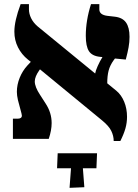

<svg xmlns="http://www.w3.org/2000/svg" viewBox="-20 -667 664 922"><path d="M590 -106Q590 -78 582.5 -51Q575 -24 558 10H526Q526 -14 514.5 -38Q503 -62 470 -89L172 -334L169 -330Q147 -299 147 -276Q147 -250 172 -212L199 -170Q228 -126 228 -76Q228 -41 214 0H42V-97H64Q85 -97 85 -112Q85 -115 83 -123L66 -187Q61 -209 61 -226Q61 -260 74.5 -293.5Q88 -327 112 -353L128 -370L114 -381Q84 -405 66.5 -439.5Q49 -474 49 -515Q49 -567 79 -647H119V-622Q119 -601 129.5 -579.5Q140 -558 161 -540L437 -314Q439 -327 449 -349.5Q459 -372 472 -393L461 -394Q422 -398 407 -421.5Q392 -445 392 -495Q392 -569 417 -647H457V-622Q457 -596 495 -591L530 -587Q568 -583 585 -559Q602 -535 602 -490Q602 -465 597.5 -440Q593 -415 584 -381L532 -386L526 -378Q508 -353 501.5 -327.5Q495 -302 495 -267L539 -231Q563 -211 576.5 -178Q590 -145 590 -106ZM321 141H254L257 69H446L443 141H378L385 232L314 235Z"/></svg>

Font: Noto Serif Hebrew Black
Style: Regular
Weight: 900
Designer: Monotype Design Team
Foundry: Monotype Imaging Inc.
Version: Version 1.000